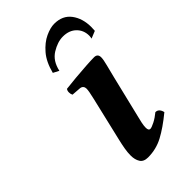

<svg xmlns="http://www.w3.org/2000/svg" viewBox="-206 -711 785 785"><g transform="rotate(-45 186.0 -319.0)"><path d="M339 -497Q340 -501 340.5 -504.5Q341 -508 341 -512Q341 -544 319.5 -565Q298 -586 262 -586Q231 -586 197 -565Q163 -544 153 -497L128 -510Q141 -561 167 -591Q193 -621 222 -634.5Q251 -648 274 -648Q322 -648 347 -614.5Q372 -581 372 -531Q372 -526 371.5 -520.5Q371 -515 371 -510ZM292 -320 247 -134Q244 -123 241 -108.5Q238 -94 238 -83Q238 -66 248 -66Q256 -66 274.5 -75.5Q293 -85 311 -100Q322 -100 328.5 -92.5Q335 -85 337 -74Q287 -33 246.5 -11.5Q206 10 159 10Q134 10 124 -6Q114 -22 114 -46Q114 -64 117.5 -84Q121 -104 126 -125L171 -316Q176 -337 178 -348.5Q180 -360 180 -367Q180 -375 175.5 -380.5Q171 -386 162 -387L122 -390Q118 -397 118 -407Q118 -417 123 -423Q147 -426 180.5 -429Q214 -432 245 -434Q276 -436 292 -436Q313 -436 313 -415Q313 -402 306 -375.5Q299 -349 292 -320Z"/></g></svg>

Font: Libertinus Serif Semibold Italic
Style: Regular
Weight: 600
Italic angle: -11.5°
Designer: Philipp H. Poll, Khaled Hosny
Foundry: Caleb Maclennan
Version: Version 7.051;RELEASE